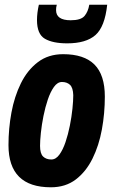

<svg xmlns="http://www.w3.org/2000/svg" viewBox="-20 -785 486 815"><path d="M196 10Q16 10 16 -169Q16 -239 28.5 -307Q41 -375 68.5 -431Q96 -487 140.5 -521Q185 -555 248 -555Q337 -555 381 -511Q425 -467 425 -375Q425 -304 412.5 -235.5Q400 -167 372.5 -111.5Q345 -56 301.5 -23Q258 10 196 10ZM198 -108Q217 -108 232 -128.5Q247 -149 258 -181.5Q269 -214 276.5 -251.5Q284 -289 287.5 -323.5Q291 -358 291 -381Q290 -413 277 -425Q264 -437 243 -437Q224 -437 209 -416Q194 -395 183 -362.5Q172 -330 164.5 -292.5Q157 -255 153.5 -221.5Q150 -188 150 -166Q150 -133 163 -120.5Q176 -108 198 -108ZM265 -601Q204 -601 170.5 -620.5Q137 -640 137 -700Q137 -730 145 -765H221Q219 -758 218.5 -752.5Q218 -747 218 -742Q218 -699 280 -699Q323 -699 338.5 -717Q354 -735 359 -765H435Q425 -671 385 -636Q345 -601 265 -601Z"/></svg>

Font: Georama SemiCondensed
Style: Bold Italic
Weight: 700
Width: 4
Italic angle: -9°
Designer: Jean-Baptiste Levee
Foundry: Production Type
Version: Version 1.000